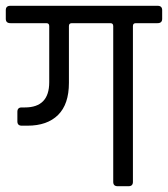

<svg xmlns="http://www.w3.org/2000/svg" viewBox="-39 -643 580 663"><path d="M-3 -623H505Q521 -623 521 -608V-578Q521 -563 505 -563H430Q420 -563 420 -553V-15Q420 0 405 0H367Q352 0 352 -15V-553Q352 -563 342 -563H209Q199 -563 199 -553V-357Q199 -283 161.5 -246Q124 -209 56 -209H36Q21 -209 21 -224V-257Q21 -272 36 -272H47Q131 -272 131 -359V-553Q131 -563 121 -563H-3Q-19 -563 -19 -578V-608Q-19 -623 -3 -623Z"/></svg>

Font: Rajdhani Medium
Style: Regular
Weight: 500
Designer: Satya Rajpurohit, Jyotish Sonowal
Foundry: Indian Type Foundry
Version: Version 1.201 February 1, 2022